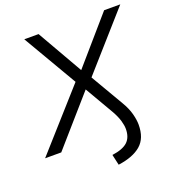

<svg xmlns="http://www.w3.org/2000/svg" viewBox="-185 -829 1043 1138"><g transform="rotate(-20 336.5 -260.0)"><path d="M368.2 184.9 353.1 117.9Q421.1 108.7 451 80.7Q480.8 52.6 480.8 -0.3Q480.8 -22.5 472 -52.9Q463.1 -83.3 441.9 -120.7L326.4 -319.4H352.9L73.3 0H-28.6L307 -376.5V-345.3L96.6 -705H186.8L359 -404.4H339.6L600.3 -705H702.2L380.3 -341.2V-379L514.7 -149Q540.2 -106 550.5 -66.9Q560.7 -27.8 560.7 1.7Q560.7 87.2 511.3 129.8Q462 172.3 368.2 184.9Z"/></g></svg>

Font: Nunito Sans 12pt ExtraLight
Style: Italic
Weight: 200
Italic angle: -9°
Designer: Vernon Adams
Foundry: Vernon Adams
Version: Version 3.101;gftools[0.9.27]